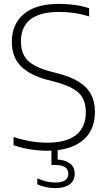

<svg xmlns="http://www.w3.org/2000/svg" viewBox="-20 -769 551 991"><path d="M222 9Q182 9 137 2Q92 -5 50 -19.5V-62Q81 -51.5 111 -45Q141 -38.5 169.2 -35.5Q197.5 -32.5 223.5 -32.5Q323 -32.5 373 -72.5Q423 -112.5 423 -190Q423 -256 385 -290.8Q347 -325.5 259 -348L226 -356.5Q133 -381 87 -428.2Q41 -475.5 41 -553.5Q41 -644 102.8 -696.5Q164.5 -749 285 -749Q324.5 -749 365.2 -743.5Q406 -738 440 -726.5V-684Q401.5 -696.5 362.5 -702Q323.5 -707.5 284 -707.5Q218 -707.5 174.5 -690Q131 -672.5 109.5 -638.5Q88 -604.5 88 -556Q88 -492 123 -457Q158 -422 242.5 -399.5L275.5 -391Q342.5 -374 385.5 -347.5Q428.5 -321 449.2 -282.8Q470 -244.5 470 -192.5Q470 -127.5 441 -82.5Q412 -37.5 356.5 -14.2Q301 9 222 9ZM266.5 202Q243 202 218.2 197Q193.5 192 172.5 182.5V151.5Q200 163.5 222 168.2Q244 173 266 173Q297 173 314.8 162.2Q332.5 151.5 332.5 127.5Q332.5 104 314.8 93.2Q297 82.5 265 82.5H245.5V-10H277.5V70.5L268.5 54.5Q312 54.5 338.8 73Q365.5 91.5 365.5 128Q365.5 164.5 338.5 183.2Q311.5 202 266.5 202Z"/></svg>

Font: Encode Sans SC ExtraLight
Style: Regular
Weight: 250
Designer: Multiple Designers
Foundry: Impallari Type
Version: Version 3.002